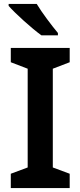

<svg xmlns="http://www.w3.org/2000/svg" viewBox="-20 -958 410 978"><path d="M167 -938H24V-928C56 -891 142 -813 191 -778H275V-790C244 -827 194 -893 167 -938ZM335 0V-73L249 -105V-608L335 -641V-714H35V-641L121 -608V-105L35 -73V0Z"/></svg>

Font: Noto Sans Bengali SemiBold
Style: Regular
Weight: 600
Designer: Jelle Bosma - Monotype Design Team
Foundry: Monotype Imaging Inc.
Version: Version 2.003